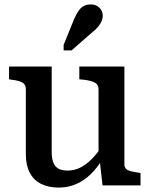

<svg xmlns="http://www.w3.org/2000/svg" viewBox="-20 -839 681 869"><path d="M214 -538V-150Q214 -123 221 -104Q228 -85 244 -76Q260 -67 287 -67Q315 -67 341.5 -79.5Q368 -92 394 -118Q420 -144 446 -183V-122Q421 -80 390.5 -50.5Q360 -21 324 -5.5Q288 10 246 10Q200 10 166.5 -6.5Q133 -23 115 -57Q97 -91 97 -140V-435Q97 -456 82 -465Q67 -474 34 -478L21 -480V-538ZM543 -538V-94Q543 -82 551 -74.5Q559 -67 574 -63.5Q589 -60 610 -57L616 -56V0H444L431 -117L426 -124V-435Q426 -456 409.5 -465Q393 -474 360 -478L339 -480V-538ZM316 -754Q325 -774 335 -789Q345 -804 358.5 -811.5Q372 -819 390 -819Q415 -819 430 -804Q445 -789 445 -768Q445 -755 439.5 -742.5Q434 -730 424 -718Q414 -706 400 -695L304 -611H268V-636Z"/></svg>

Font: Roboto Serif SemiCondensed Medium
Style: Regular
Weight: 500
Width: 4
Designer: Greg Gazdowicz
Foundry: Commercial Type
Version: Version 1.007